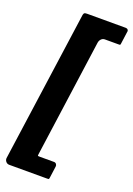

<svg xmlns="http://www.w3.org/2000/svg" viewBox="-171 -805 718 1033"><g transform="rotate(20 187.5 -288.5)"><path d="M24 165Q12 165 4.5 156Q-3 147 -2 136L119 -728Q121 -737 125 -739.5Q129 -742 141 -742H361Q369 -742 373.5 -736.5Q378 -731 376 -725L366 -652Q365 -646 363 -645.5Q361 -645 355 -645H277Q265 -645 256.5 -636.5Q248 -628 246 -615L153 54Q151 66 153 67Q155 68 166 68H245Q253 68 258 74Q263 80 262 88L253 154Q252 163 250 164Q248 165 238 165H24Z"/></g></svg>

Font: Libre Franklin Thin ExtraBold
Style: Italic
Weight: 800
Italic angle: -8°
Version: Version 2.000